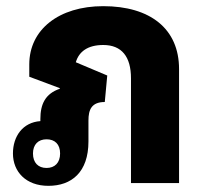

<svg xmlns="http://www.w3.org/2000/svg" viewBox="-20 -594 665 623"><path d="M137 9C212 9 267 -35 267 -135V-203C267 -238 277 -263 320 -263L328 -349L226 -392C236 -426 264 -448 315 -448C375 -448 405 -410 405 -340V0H561V-370C561 -501 467 -574 315 -574C171 -574 75 -498 75 -385V-345L174 -308V-306C127 -290 111 -256 111 -208V-201C54 -197 22 -152 22 -96C22 -37 64 9 137 9ZM131 -49C104 -49 87 -66 87 -96C87 -125 104 -142 131 -142C158 -142 175 -126 175 -96C175 -66 158 -49 131 -49Z"/></svg>

Font: Noto Sans Thai Looped SemiCondensed ExtraBold
Style: Regular
Weight: 800
Width: 4
Designer: Sasikarn Vongin, Ben Mitchell
Foundry: The Fontpad Ltd
Version: Version 1.001